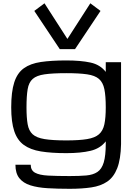

<svg xmlns="http://www.w3.org/2000/svg" viewBox="-20 -944 827 1178"><path d="M407.7 214.4Q333 214.4 271.7 210.7Q210.4 207 166.5 193.1Q122.6 179.2 98.6 149.2Q74.7 119.1 74.7 66.9H168.5Q168.5 101.1 195.1 115.7Q221.7 130.4 274.9 133.3Q328.1 136.2 407.7 136.2Q466.8 136.2 508.8 132.6Q550.8 128.9 577.4 111.3Q604 93.8 616.5 52.5Q628.9 11.2 628.9 -63.5V-76.7Q594.7 -32.7 534.9 -18.6Q475.1 -4.4 386.7 -4.4Q295.4 -4.4 231 -14.9Q166.5 -25.4 126.2 -54.7Q85.9 -84 67.4 -139.6Q48.8 -195.3 48.8 -285.2Q48.8 -380.9 67.4 -438.5Q85.9 -496.1 126.2 -525.1Q166.5 -554.2 231 -563.7Q295.4 -573.2 386.7 -573.2Q475.1 -573.2 534.9 -560.3Q594.7 -547.4 628.9 -502.9V-562.5H722.7V-59.6Q720.7 33.2 699.2 88.1Q677.7 143.1 637.9 170.2Q598.1 197.3 540.3 205.8Q482.4 214.4 407.7 214.4ZM628.9 -285.2Q628.9 -355 620.4 -396.7Q611.8 -438.5 587.2 -459.7Q562.5 -481 514.4 -488Q466.3 -495.1 386.7 -495.1Q302.7 -495.1 253.7 -488Q204.6 -481 180.7 -459.7Q156.7 -438.5 149.7 -396.7Q142.6 -355 142.6 -285.2Q142.6 -221.7 149.7 -181.6Q156.7 -141.6 180.4 -120.1Q204.1 -98.6 253.4 -90.6Q302.7 -82.5 386.7 -82.5Q466.3 -82.5 514.4 -90.6Q562.5 -98.6 587.2 -120.1Q611.8 -141.6 620.4 -181.6Q628.9 -221.7 628.9 -285.2ZM346.7 -642.6 190.4 -877 252.9 -923.8 393.6 -705.1 534.2 -923.8 596.7 -877 440.4 -642.6Z"/></svg>

Font: Michroma
Style: Regular
Weight: 400
Designer: Vernon Adams
Foundry: Vernon Adams
Version: Version 1.100; ttfautohint (v1.8.4.7-5d5b);gftools[0.9.29]